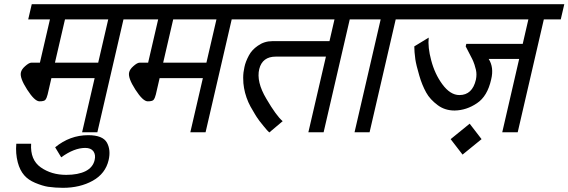

<svg xmlns="http://www.w3.org/2000/svg" viewBox="-20 -633 2721 919"><path d="M450 -333 498 -540H291L243 -333ZM80 -286Q83 -301 100 -316Q119 -333 130 -333H171L219 -540H115L132 -613H670L653 -540H571L446 0H373L433 -259H226L208 -181Q204 -164 197 -155Q191 -148 169 -148Q146 -148 110 -204Q74 -260 80 -286Z M388 75Q335 75 273 120L244 72Q315 14 402 14Q472 14 492 50Q511 85 500 133Q485 198 424 232Q363 266 281 266Q245 266 210 261Q184 257 148 242Q115 228 96 206Q75 182 65 144Q54 102 58 55H129Q124 132 175 168Q226 204 297 204Q354 204 390 186Q425 168 433 133Q439 108 427 91Q415 75 388 75Z M968 -333 1016 -540H809L761 -333ZM598 -286Q601 -301 618 -316Q637 -333 648 -333H689L737 -540H633L650 -613H1188L1171 -540H1089L964 0H891L951 -259H744L726 -181Q722 -164 715 -155Q709 -148 687 -148Q664 -148 628 -204Q592 -260 598 -286Z M1150 -312Q1155 -337 1171 -367Q1185 -394 1214 -414Q1245 -436 1283 -436H1557L1581 -540H1151L1168 -613H1752L1735 -540H1654L1529 0H1456L1540 -362H1300Q1236 -362 1221 -303Q1206 -242 1255 -160Q1303 -78 1333 -53L1269 1L1258 -10Q1252 -17 1242 -29Q1228 -46 1222 -54Q1206 -76 1200 -87Q1197 -93 1189.5 -105Q1182 -117 1179 -123Q1168 -143 1160 -166Q1152 -189 1148 -212Q1144 -233 1144 -261Q1144 -286 1150 -312Z M1961 -540H1874L1749 0H1677L1802 -540H1715L1732 -613H1978Z M2258 -252Q2263 -277 2258 -299Q2251 -327 2245 -340Q2244 -343 2240 -351Q2236 -359 2232 -366.5Q2228 -374 2224 -382Q2215 -399 2209 -411L2212 -423H2482L2509 -540H1941L1958 -613H2681L2664 -540H2583L2458 0H2384L2465 -351H2319Q2345 -310 2331 -253Q2313 -172 2263 -139Q2213 -105 2156 -104Q2110 -104 2076 -129Q2038 -157 2020 -190Q2000 -226 1987 -271Q1972 -322 1968 -349Q1963 -386 1963 -411L2032 -453Q2027 -407 2044 -344Q2061 -279 2097 -230Q2135 -178 2179 -178Q2241 -178 2258 -252Z M2228 -41 2285 33 2194 107 2137 33Z"/></svg>

Font: Miedinger
Style: Italic
Weight: 400
Italic angle: -13°
Version: Version 001.000